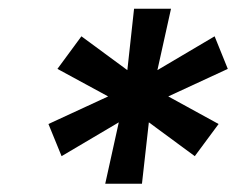

<svg xmlns="http://www.w3.org/2000/svg" viewBox="-20 -748 559 449"><path d="M226.1 -318.4 257.8 -461.9 124 -382.8 93.3 -458 232.9 -522.5 114.3 -586.9 170.4 -663.1 277.8 -584 293.5 -727.5H379.9L348.1 -584L481.9 -663.1L512.7 -586.9L373.5 -522.5L491.2 -458L435.5 -382.8L328.1 -461.9L312 -318.4Z"/></svg>

Font: Inter Display Semi Bold
Style: Italic
Weight: 600
Italic angle: -9.39999°
Designer: Rasmus Andersson
Foundry: rsms
Version: Version 4.000;git-4fc901f